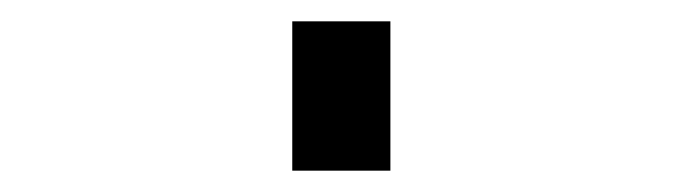

<svg xmlns="http://www.w3.org/2000/svg" viewBox="-20 60 640 180"><path d="M254 220V80H346V220Z"/></svg>

Font: R Plex Mono
Style: Bold
Weight: 700
Monospace: yes
Designer: Belleve Invis
Foundry: Belleve Invis
Version: Version 31.8.0